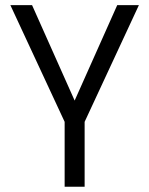

<svg xmlns="http://www.w3.org/2000/svg" viewBox="-20 -711 568 731"><path d="M19.5 -691.4H102.1L264.2 -328.1L426.3 -691.4H508.8L302.2 -247.1V0H226.1V-247.1Z"/></svg>

Font: Gidole
Style: Regular
Weight: 400
Version: Version 2.100; ttfautohint (v1.8.4.7-5d5b)